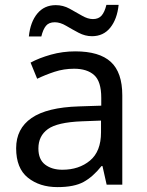

<svg xmlns="http://www.w3.org/2000/svg" viewBox="-20 -755 601 785"><path d="M288 -545Q386 -545 433 -502Q480 -459 480 -365V0H416L399 -76H395Q360 -32 321.5 -11Q283 10 215 10Q142 10 94 -28.5Q46 -67 46 -149Q46 -229 109 -272.5Q172 -316 303 -320L394 -323V-355Q394 -422 365 -448Q336 -474 283 -474Q241 -474 203 -461.5Q165 -449 132 -433L105 -499Q140 -518 188 -531.5Q236 -545 288 -545ZM314 -259Q214 -255 175.5 -227Q137 -199 137 -148Q137 -103 164.5 -82Q192 -61 235 -61Q303 -61 348 -98.5Q393 -136 393 -214V-262ZM98 -606Q104 -665 132.5 -699.5Q161 -734 208 -734Q238 -734 264.5 -719.5Q291 -705 315 -691Q339 -677 360 -677Q383 -677 395.5 -691.5Q408 -706 415 -735H465Q459 -677 431 -642Q403 -607 356 -607Q328 -607 301.5 -621Q275 -635 250.5 -649.5Q226 -664 204 -664Q180 -664 168 -649.5Q156 -635 149 -606Z"/></svg>

Font: Noto Sans Ethiopic
Style: Regular
Weight: 400
Designer: Monotype Design Team
Foundry: Monotype Imaging Inc.
Version: Version 2.102; ttfautohint (v1.8.4.7-5d5b)